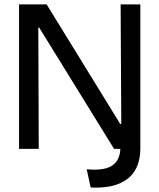

<svg xmlns="http://www.w3.org/2000/svg" viewBox="-20 -680 728 877"><path d="M394 176 376 93Q385 94 394 94.5Q403 95 411 95Q453 95 479 83.5Q505 72 517.5 49Q530 26 530 -9V-56H621V-2Q621 38 609.5 71Q598 104 574 127Q550 150 513.5 163Q477 176 425 177Q418 177 410.5 177Q403 177 394 176ZM67 0V-660H193L529 -114H534L531 -660H621V0H501L159 -554H155L157 0Z"/></svg>

Font: Bricolage Grotesque 60pt
Style: Regular
Weight: 400
Version: Version 1.001;gftools[0.9.33.dev8+g029e19f]